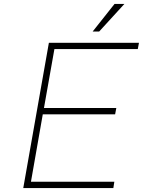

<svg xmlns="http://www.w3.org/2000/svg" viewBox="-20 -954 725 974"><path d="M450 -794 561 -934H611L483 -794ZM98 0 228 -737H685L679 -705H256L203 -406H570L564 -374H197L137 -32H560L555 0Z"/></svg>

Font: Tomorrow ExtraLight
Style: Italic
Weight: 275
Italic angle: -10°
Designer: Tony de Marco, Monica Rizzolli
Foundry: Just in Type
Version: Version 2.002